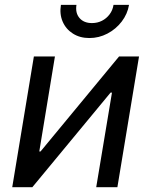

<svg xmlns="http://www.w3.org/2000/svg" viewBox="-20 -777 628 797"><path d="M467.3 0H379.4L444.8 -392.6H439L114.3 0H30.8L120.6 -542.5H208L143.1 -148.4H148.4L474.1 -542.5H557.1ZM351.1 -619.1Q311.5 -619.1 282.5 -637.7Q253.4 -656.2 240 -687.5Q226.6 -718.8 232.9 -756.8H297.4Q292 -723.1 310.1 -702.1Q328.1 -681.2 361.8 -681.2Q384.3 -681.2 403.1 -690.7Q421.9 -700.2 434.8 -717.3Q447.8 -734.4 451.2 -756.8H515.6Q509.3 -718.8 485.1 -687.3Q460.9 -655.8 425.8 -637.5Q390.6 -619.1 351.1 -619.1Z"/></svg>

Font: Inter 16pt
Style: Italic
Weight: 400
Italic angle: -9.3988°
Version: Version 4.001;git-66647c0bb